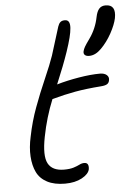

<svg xmlns="http://www.w3.org/2000/svg" viewBox="-57 -852 632 907"><g transform="rotate(-5 259.5 -398.0)"><path d="M380.9 -578.1Q366.7 -578.1 360.1 -584.5Q353.5 -590.8 356 -602.1Q358.4 -612.3 364.5 -623Q370.6 -633.8 388.2 -658.2Q420.4 -703.1 431.2 -757.8Q436.5 -784.2 447.5 -796.6Q458.5 -809.1 478 -809.1Q529.3 -809.1 517.1 -745.1Q510.7 -714.4 489 -674.8Q467.3 -635.3 438 -606Q410.2 -578.1 380.9 -578.1ZM214.8 13.2Q164.1 13.2 130.1 -4.6Q96.2 -22.5 81.1 -54Q65.9 -85.4 63.2 -128.7Q60.5 -171.9 71.8 -222.2Q85.9 -293 109.9 -357.9Q133.8 -422.9 162.6 -488.5Q191.4 -554.2 205.1 -594.2Q216.3 -629.4 229.2 -671.6Q242.2 -713.9 247.1 -729Q251.5 -742.2 258.8 -749Q266.1 -755.9 280.8 -755.9Q293.5 -755.9 299.1 -746.3Q304.7 -736.8 303.5 -717.5Q302.2 -698.2 295.4 -671.4Q288.6 -644.5 275.9 -606.9Q253.9 -542.5 217.8 -457Q266.6 -471.2 323.5 -480.7Q380.4 -490.2 423.8 -490.2Q444.3 -490.2 455.6 -480.5Q466.8 -470.7 463.9 -456.1Q461.9 -442.9 452.6 -437.3Q443.4 -431.6 423.8 -430.2Q352.5 -424.8 300.8 -415.5Q249 -406.2 189.9 -390.1Q155.8 -306.6 138.2 -215.8Q120.6 -127 140.1 -90.1Q159.7 -53.2 215.8 -53.2Q243.2 -53.2 261 -58.8Q278.8 -64.5 290 -70.3Q301.3 -76.2 313 -76.2Q336.4 -76.2 332 -44.9Q327.1 -22 294.7 -4.4Q262.2 13.2 214.8 13.2Z"/></g></svg>

Font: Shantell Sans Irregular
Style: Italic
Weight: 300
Italic angle: -11.31°
Designer: Stephen Nixon, Anya Danilova, Shantell Martin
Foundry: Arrow Type
Version: Version 1.006;[9816181b4]